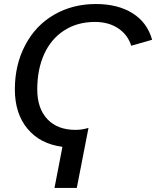

<svg xmlns="http://www.w3.org/2000/svg" viewBox="-20 -718 769 946"><path d="M248.5 208 287.6 5.4Q177.7 -8.8 115.5 -83.7Q53.2 -158.7 53.2 -277.8Q53.2 -398.9 104.5 -496.1Q155.8 -593.3 247.1 -645.8Q338.4 -698.2 452.1 -698.2Q560.5 -698.2 633.1 -652.8Q705.6 -607.4 729.5 -522L626.5 -492.7Q609.9 -546.4 562.7 -578.1Q515.6 -609.9 447.8 -609.9Q358.9 -609.9 293 -565.9Q230.5 -524.4 197 -450Q163.6 -375.5 163.6 -277.3Q163.6 -183.6 213.4 -130.9Q263.2 -78.1 352.1 -78.1Q384.8 -78.1 416 -87.9L358.4 208Z"/></svg>

Font: Arimo Medium
Style: Italic
Weight: 500
Italic angle: -12°
Designer: Steve Matteson
Foundry: Monotype Imaging Inc.
Version: Version 1.33